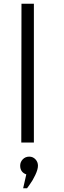

<svg xmlns="http://www.w3.org/2000/svg" viewBox="-20 -770 346 1037"><path d="M95 0 96 -750H163V0ZM122 172Q89 160 89 125Q89 105 103 90.5Q117 76 138 76Q158 76 171.5 90.5Q185 105 185 125Q185 145 170.5 175.5Q156 206 141 226L126 247H105Z"/></svg>

Font: Oakes Grotesk Light
Style: Regular
Weight: 300
Designer: Samuel Oakes
Foundry: Samuel Oakes
Version: Version 1.000;PS 001.000;hotconv 1.0.88;makeotf.lib2.5.64775